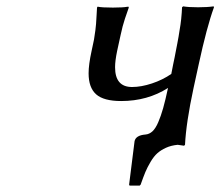

<svg xmlns="http://www.w3.org/2000/svg" viewBox="-20 -454 691 602"><path d="M267.1 -293.9Q272 -315.4 274.7 -329.8Q277.3 -344.2 279.1 -359.4Q280.8 -374.5 281.2 -379.4Q281.7 -384.3 282.7 -403.8Q283.7 -423.3 284.2 -430.2L286.1 -433.1Q298.8 -430.2 334 -430.2Q349.1 -430.2 361.3 -430.9Q373.5 -431.6 377.9 -432.6L382.8 -433.1L383.8 -430.2Q369.1 -389.2 364.5 -371.1Q359.9 -353 347.2 -293.9Q340.8 -263.2 340.8 -243.2Q340.8 -181.2 394 -181.2Q422.9 -181.2 456.5 -192.4Q490.2 -203.6 517.1 -222.2L522.9 -252Q523.9 -255.9 527.6 -274.4Q531.2 -293 532 -297.4Q532.7 -301.8 535.9 -317.4Q539.1 -333 539.8 -338.6Q540.5 -344.2 542.7 -356.9Q544.9 -369.6 545.9 -376.7Q546.9 -383.8 548.1 -394.3Q549.3 -404.8 549.8 -413.6Q550.3 -422.4 550.8 -431.2L554.2 -434.1Q570.8 -431.2 601.1 -431.2Q629.9 -431.2 649.9 -434.1L650.9 -431.2Q628.4 -369.6 603 -252L586.9 -178.2Q563.5 -69.3 560.1 0L557.1 2.9Q554.2 2.4 537.1 0Q516.6 2 500.5 9.3Q484.4 16.6 473.4 26.4Q462.4 36.1 452.1 53.5Q441.9 70.8 435.8 85.4Q429.7 100.1 420.9 125L418 127.9H386.2L384.8 125L401.9 -11.2Q405.8 -29.8 436 -32.2Q448.2 -33.2 458 -42.2Q467.8 -51.3 476.1 -70.6Q484.4 -89.8 491.5 -114.7Q498.5 -139.6 506.8 -178.2Q442.4 -137.2 359.9 -137.2Q305.2 -137.2 281.5 -158.2Q257.8 -179.2 257.8 -224.1Q257.8 -251.5 267.1 -293.9Z"/></svg>

Font: Linear Smooth
Style: Italic
Weight: 400
Designer: Philipp H. Poll, Flanker
Foundry: Philipp H. Poll, reworked by Flanker
Version: Version 1.061 | FøM Fix